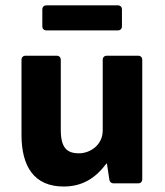

<svg xmlns="http://www.w3.org/2000/svg" viewBox="-20 -679 610 711"><path d="M416 -659.2H152.3C142.6 -659.2 136.7 -653.3 136.7 -643.6V-582C136.7 -572.3 142.6 -566.4 152.3 -566.4H416C425.8 -566.4 431.6 -572.3 431.6 -582V-643.6C431.6 -653.3 425.8 -659.2 416 -659.2ZM360.4 -457V-196.3C360.4 -140.6 312.5 -111.3 272.5 -111.3C227.5 -111.3 205.1 -131.8 205.1 -198.2V-457C205.1 -466.8 199.2 -472.7 189.5 -472.7H75.2C65.4 -472.7 59.6 -466.8 59.6 -457V-179.7C59.6 -62.5 106.4 11.7 215.8 11.7C284.2 11.7 333 -18.6 374 -73.2H376L384.8 -14.6C385.7 -5.9 391.6 0 401.4 0H491.2C501 0 506.8 -5.9 506.8 -15.6V-457C506.8 -466.8 501 -472.7 491.2 -472.7H376C366.2 -472.7 360.4 -466.8 360.4 -457Z"/></svg>

Font: Ed Sans Neue
Style: Bold
Weight: 700
Designer: Stephen Hutchings
Version: Version 1.004;PS 001.004;hotconv 1.0.88;makeotf.lib2.5.64775